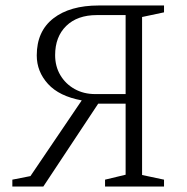

<svg xmlns="http://www.w3.org/2000/svg" viewBox="-20 -680 683 700"><path d="M138 0H25V-25L91 -38L278 -314Q196 -329 155 -374Q114 -419 114 -478Q114 -566 174.5 -613Q235 -660 340 -660H578V-635L498 -618V-42L578 -25V0H363V-25L438 -43V-302H338ZM327 -337H438V-625H333Q262 -625 221.5 -585.5Q181 -546 181 -479Q181 -438 200 -406Q219 -374 252 -355.5Q285 -337 327 -337Z"/></svg>

Font: Spectral SC ExtraLight
Style: Regular
Weight: 275
Designer: Jean-Baptiste Levee
Foundry: Production Type
Version: Version 2.001